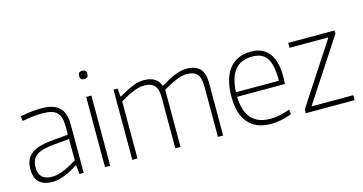

<svg xmlns="http://www.w3.org/2000/svg" viewBox="-78 -1077 2699 1427"><g transform="rotate(-15 1272.0 -363.5)"><path d="M182 5Q45 5 45 -128Q45 -205 93.5 -244Q142 -283 250 -293L381 -305V-365Q381 -404 373.5 -431.5Q366 -459 349.5 -475.5Q333 -492 305.5 -499.5Q278 -507 239 -507Q204 -507 167.5 -503Q131 -499 83 -490L78 -527Q128 -537 166.5 -541Q205 -545 242 -545Q335 -545 378 -503.5Q421 -462 421 -372V0H388L382 -69H378Q323 -34 274.5 -14.5Q226 5 182 5ZM188 -33Q231 -33 280.5 -54Q330 -75 381 -107V-271L258 -260Q210 -255 177 -246Q144 -237 124 -221.5Q104 -206 95 -183.5Q86 -161 86 -130Q86 -33 188 -33Z M605 -672Q574 -672 574 -704Q574 -736 605 -736Q638 -736 638 -704Q638 -672 605 -672ZM585 -540H625V0H585Z M795 -540H827L832 -477H836Q869 -496 896 -510Q923 -524 946 -533Q969 -542 989.5 -546Q1010 -550 1030 -550Q1129 -550 1155 -474H1159Q1195 -495 1223 -509.5Q1251 -524 1274.5 -533Q1298 -542 1318 -546Q1338 -550 1358 -550Q1426 -550 1460 -515.5Q1494 -481 1494 -404V0H1454V-390Q1454 -456 1429 -483.5Q1404 -511 1351 -511Q1313 -511 1268 -492.5Q1223 -474 1166 -440V0H1126V-390Q1126 -456 1100.5 -483.5Q1075 -511 1023 -511Q984 -511 936.5 -491.5Q889 -472 835 -439V0H795Z M1862 9Q1748 9 1688 -59.5Q1628 -128 1628 -259Q1628 -401 1686 -475Q1744 -549 1854 -549Q1946 -549 1992.5 -488Q2039 -427 2039 -312Q2039 -270 2036 -251H1669Q1674 -29 1867 -29Q1902 -29 1937.5 -36Q1973 -43 2017 -59L2022 -23Q1986 -8 1942.5 0.5Q1899 9 1862 9ZM1854 -511Q1764 -511 1719 -454Q1674 -397 1669 -286H2000Q2000 -407 1966.5 -459Q1933 -511 1854 -511Z M2130 -30 2436 -498V-502H2139V-540H2496V-515L2187 -43V-39H2506V-1H2130Z"/></g></svg>

Font: Encode Sans Normal
Style: Thin
Weight: 100
Designer: Pablo Impallari, Andres Torresi
Foundry: Pablo Impallari, Andres Torresi
Version: Version 1.000; ttfautohint (v1.00) -l 8 -r 50 -G 200 -x 14 -